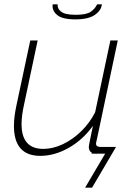

<svg xmlns="http://www.w3.org/2000/svg" viewBox="-20 -706 596 882"><path d="M165 10Q44 10 44 -128Q44 -169 56 -224L119 -520H153L91 -228Q79 -175 79 -136Q79 -22 179 -22Q223 -22 268.5 -43.5Q314 -65 353 -103Q392 -141 417 -190L487 -520H521L427 -75Q425 -66 423 -57Q421 -48 421 -47Q421 -32 436 -32L428 0Q419 1 412 -1Q388 -6 388 -31Q388 -34 389 -40Q390 -46 394 -65.5Q398 -85 407 -128Q361 -64 296 -27Q231 10 165 10ZM326 -617Q266 -617 242 -637.5Q218 -658 222 -686H245Q242 -668 260 -653Q278 -638 328 -638Q377 -638 397 -652Q417 -666 426 -686H448Q445 -658 415.5 -637.5Q386 -617 326 -617ZM371 156 463 0H401L408 -31H513L403 156Z"/></svg>

Font: Raleway ExtraLight
Style: Italic
Weight: 200
Italic angle: -12°
Designer: Matt McInerney, Pablo Impallari, Rodrigo Fuenzalida
Foundry: Matt McInerney, Pablo Impallari, Rodrigo Fuenzalida
Version: Version 4.026